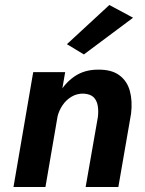

<svg xmlns="http://www.w3.org/2000/svg" viewBox="-20 -749 582 769"><path d="M241 -460H113L34 0H162ZM372 -280 323 0H454L505 -294Q511 -345 500 -385Q489 -425 457.5 -448Q426 -471 372 -470Q318 -470 278.5 -443Q239 -416 215.5 -372Q192 -328 182 -277L210 -281Q216 -306 230.5 -327.5Q245 -349 267 -362Q289 -375 316 -374Q343 -372 355.5 -359Q368 -346 371.5 -325.5Q375 -305 372 -280ZM513 -678 418 -729 248 -572 316 -531Z"/></svg>

Font: Jost SemiBold
Style: Italic
Weight: 600
Italic angle: -5°
Version: Version 3.710